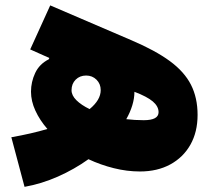

<svg xmlns="http://www.w3.org/2000/svg" viewBox="-20 -643 790 726"><path d="M72.8 63.5 22.9 -124Q100.1 -137.7 159.2 -155.3Q130.4 -188.5 113.8 -224.6Q97.2 -260.7 97.2 -296.4Q97.2 -333 113 -366.9Q128.9 -400.9 164.6 -418.9L166.5 -423.8L94.2 -456.1L169.9 -622.6L476.1 -491.2Q566.9 -452.6 622.1 -412.1Q677.2 -371.6 702.1 -322.5Q727.1 -273.4 727.1 -208.5Q727.1 -144 700 -95.9Q672.9 -47.9 623.8 -21.2Q574.7 5.4 509.3 5.4Q460 5.4 410.2 -7.1Q360.4 -19.5 314.5 -41Q261.2 -2.9 199 24.7Q136.7 52.2 72.8 63.5ZM318.8 -230.5Q360.8 -265.1 360.8 -302.2Q360.8 -325.7 345 -341.6Q329.1 -357.4 305.7 -357.4Q281.7 -357.4 266.1 -341.8Q250.5 -326.2 250.5 -301.8Q250.5 -282.2 269 -263.9Q287.6 -245.6 318.8 -230.5ZM457.5 -192.4Q473.6 -190.4 490.2 -189.5Q506.8 -188.5 523.4 -188.5Q579.6 -188.5 579.6 -218.8Q579.6 -240.7 557.9 -259.3Q536.1 -277.8 488.3 -295.9Q488.3 -271 480.2 -244.6Q472.2 -218.3 457.5 -192.4Z"/></svg>

Font: Estedad-FD Black
Style: Regular
Weight: 900
Designer: Amin Abedi
Version: Version 7.3